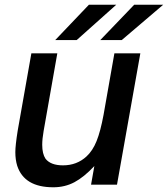

<svg xmlns="http://www.w3.org/2000/svg" viewBox="-20 -783 712 814"><path d="M53 -80Q45 -106 45 -138Q45 -166 55 -229L113 -557H223L165 -228Q159 -194 159 -169Q159 -131 173 -110Q195 -82 247 -82Q306 -82 347 -120Q373 -144 389.5 -185Q406 -226 419 -296L465 -557H575L476 0H366L380 -79Q336 -32 295.5 -10.5Q255 11 206 11Q83 11 53 -80ZM305 -613H214L357 -763H473ZM496 -613H405L549 -763H672Z"/></svg>

Font: Open Sauce One Medium Italic
Style: Regular
Weight: 500
Italic angle: -10°
Designer: Alfredo Marco Pradil
Foundry: Creative Sauce Fz LLC
Version: Version 1.477